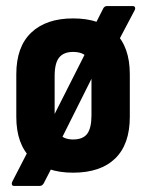

<svg xmlns="http://www.w3.org/2000/svg" viewBox="-20 -564 485 636"><path d="M27 52Q21 52 19.5 47.5Q18 43 21 37L84 -85L138 -141L274 -410L289 -471L322 -536Q326 -544 335 -544H419Q425 -544 427 -540Q429 -536 426 -530L368 -420L315 -367L176 -89L160 -25L125 43Q120 52 111 52ZM222 8Q133 8 83.5 -39Q34 -86 34 -177V-318Q34 -409 83.5 -456Q133 -503 222 -503Q312 -503 361 -456Q410 -409 410 -318V-177Q410 -86 361.5 -39Q313 8 222 8ZM222 -102Q255 -102 269 -121Q283 -140 283 -182V-312Q283 -355 269 -373.5Q255 -392 222 -392Q191 -392 176 -373.5Q161 -355 161 -312V-182Q161 -140 176 -121Q191 -102 222 -102Z"/></svg>

Font: Sofia Sans Condensed ExtraBold
Style: Regular
Weight: 800
Designer: Botio Nikoltchev, Ani Petrova
Foundry: lettersoup
Version: Version 4.101